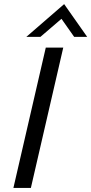

<svg xmlns="http://www.w3.org/2000/svg" viewBox="-20 -924 449 944"><path d="M109.4 -742.7 295.4 -903.8 408.7 -742.7H344.7L282.2 -831.5L178.7 -742.7ZM45.9 0 205.1 -689.9H291L131.8 0Z"/></svg>

Font: HK Grotesk Medium Legacy Italic
Style: Regular
Weight: 500
Italic angle: -13°
Designer: Alfredo Marco Pradil
Foundry: Hanken Design Co.
Version: Version 2.022;PS 002.022;hotconv 1.0.88;makeotf.lib2.5.64775